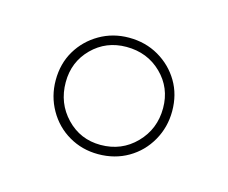

<svg xmlns="http://www.w3.org/2000/svg" viewBox="-44 -774 358 301"><g transform="rotate(15 134.5 -623.5)"><path d="M134 -718Q161 -718 182.5 -705.5Q204 -693 216.5 -672Q229 -651 229 -624Q229 -598 216.5 -576Q204 -554 182.5 -541.5Q161 -529 134 -529Q108 -529 86.5 -541.5Q65 -554 52.5 -576Q40 -598 40 -624Q40 -651 52.5 -672Q65 -693 86.5 -705.5Q108 -718 134 -718ZM134 -703Q101 -703 78.5 -680.5Q56 -658 56 -625Q56 -591 78.5 -567.5Q101 -544 134 -544Q168 -544 191 -567.5Q214 -591 214 -625Q214 -658 191 -680.5Q168 -703 134 -703Z"/></g></svg>

Font: Kalnia Glaze Thin
Style: Regular
Weight: 100
Version: Version 1.110